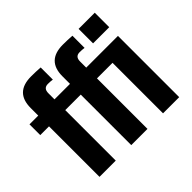

<svg xmlns="http://www.w3.org/2000/svg" viewBox="-162 -950 1172 1172"><g transform="rotate(-45 424.0 -364.5)"><path d="M777.8 -729V-604H638.2V-729ZM777.8 -528.8V0H638.2V-436H503.9V0H363.8V-436H230V0H89.8V-436H14.2V-528.8H89.8V-594.2Q89.8 -729 228 -729Q269.5 -729 308.1 -726.1V-621.1Q290 -624 268.1 -624Q230 -624 230 -582V-528.8H363.8V-594.2Q363.8 -729 502 -729Q543 -729 582 -726.1V-621.1Q564 -624 542 -624Q503.9 -624 503.9 -582V-528.8Z"/></g></svg>

Font: Miedinger*
Style: Bold
Weight: 700
Version: Version 001.000